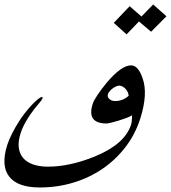

<svg xmlns="http://www.w3.org/2000/svg" viewBox="-99 -744 762 856"><path d="M413.6 -293.5Q448.2 -293.5 474.6 -316.9Q474.1 -325.2 470.5 -333.3Q466.8 -341.3 460.9 -347.7Q455.1 -354 447.5 -358.2Q439.9 -362.3 432.6 -362.3Q426.8 -362.3 418.9 -358.9Q411.1 -355.5 403.8 -350.1Q396.5 -344.7 390.6 -338.1Q384.8 -331.5 382.3 -325.2Q378.4 -311.5 388.7 -302.5Q398.9 -293.5 413.6 -293.5ZM643.1 -671.4 574.7 -602.5 520.5 -648.4Q507.8 -634.8 492.9 -619.4Q478 -604 465.3 -590.8L408.2 -642.1L479 -716.3L531.7 -670.4Q544.4 -683.6 557.9 -697.5Q571.3 -711.4 584 -724.1ZM526.4 -215.3Q503.9 -145 460.2 -88.1Q416.5 -31.2 357.7 8.8Q298.8 48.8 227.5 70.3Q156.2 91.8 78.6 91.8Q-20.5 91.8 -58.1 43.2Q-95.7 -5.4 -66.9 -97.2Q-58.6 -122.1 -44.7 -149.7Q-30.8 -177.2 -12.7 -205.1Q-2 -222.2 12.9 -241Q27.8 -259.8 42.2 -275.4Q56.6 -291 69.3 -301.3Q82 -311.5 88.4 -311.5Q92.3 -311.5 90.8 -306.2Q89.8 -302.7 86.9 -298.8Q84 -294.9 81.5 -291.5Q66.4 -273.9 52.2 -255.6Q38.1 -237.3 26.6 -219Q15.1 -200.7 6.3 -183.1Q-2.4 -165.5 -7.3 -149.4Q-18.6 -114.3 -15.4 -86.7Q-12.2 -59.1 3.9 -40Q20 -21 48.1 -11Q76.2 -1 115.2 -1Q164.1 -1 216.3 -12.5Q268.6 -23.9 323.7 -46.4Q390.6 -73.7 431.2 -109.4Q471.7 -145 485.8 -189.5Q486.8 -192.4 487.5 -197.3Q488.3 -202.1 488.8 -208Q489.3 -213.9 489.5 -219.7Q489.7 -225.6 489.7 -230Q480 -223.6 462.6 -217.3Q445.3 -210.9 427.7 -205.6Q410.2 -200.2 395.5 -196.8Q380.9 -193.4 376.5 -193.4Q286.1 -193.4 314.5 -281.7Q319.8 -297.4 336.2 -321.5Q352.5 -345.7 376.5 -375Q407.7 -412.1 435.3 -432.4Q462.9 -452.6 485.8 -452.6Q516.6 -452.6 536.1 -397Q549.3 -361.3 546.6 -315.9Q543.9 -270.5 526.4 -215.3Z"/></svg>

Font: XB Zar
Style: Italic
Weight: 400
Italic angle: -12°
Designer: Behnam
Foundry: Irmug
Version: Version 8.005 2009